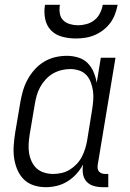

<svg xmlns="http://www.w3.org/2000/svg" viewBox="-20 -770 540 798"><path d="M170 8Q144 8 119.5 0Q95 -8 78 -25.5Q61 -43 51.5 -66Q42 -89 38.5 -114Q35 -139 37 -165.5Q39 -192 43 -218L65 -348Q69 -371 76 -394.5Q83 -418 95 -440Q107 -462 124.5 -481.5Q142 -501 164 -514Q186 -527 210 -532.5Q234 -538 258 -538Q282 -538 305 -531Q328 -524 344 -508Q360 -492 369 -470.5Q378 -449 382 -426L399 -530H460L386 -84Q385 -76 386 -69Q387 -62 391.5 -57Q396 -52 402.5 -49.5Q409 -47 417 -47H430V8H407Q388 8 370 3Q352 -2 340 -15Q328 -28 325 -46.5Q322 -65 325 -84V-86Q314 -65 297 -46.5Q280 -28 259.5 -15.5Q239 -3 216 2.5Q193 8 170 8ZM201 -47Q218 -47 236 -51Q254 -55 269.5 -64.5Q285 -74 298 -87.5Q311 -101 319.5 -117Q328 -133 333.5 -150.5Q339 -168 342 -185L363 -315Q366 -334 367.5 -353.5Q369 -373 366.5 -391.5Q364 -410 357.5 -427.5Q351 -445 339 -458Q327 -471 309 -477Q291 -483 272 -483Q254 -483 235.5 -478.5Q217 -474 200.5 -464.5Q184 -455 170.5 -440.5Q157 -426 147.5 -409Q138 -392 133 -374.5Q128 -357 125 -339L103 -209Q100 -189 99 -170Q98 -151 101 -133Q104 -115 112 -98Q120 -81 133 -69.5Q146 -58 164 -52.5Q182 -47 201 -47ZM295 -610Q266 -610 238 -617.5Q210 -625 191.5 -644.5Q173 -664 167.5 -692.5Q162 -721 167 -750H229Q226 -733 228.5 -715.5Q231 -698 242 -686.5Q253 -675 270 -670Q287 -665 304 -665Q322 -665 340 -670Q358 -675 372.5 -686.5Q387 -698 395.5 -715Q404 -732 407 -750H469Q465 -730 458 -711Q451 -692 438.5 -675Q426 -658 409 -645Q392 -632 373 -624Q354 -616 334 -613Q314 -610 295 -610Z"/></svg>

Font: Iosevka Slab Light
Style: Italic
Weight: 300
Italic angle: -9°
Monospace: yes
Designer: Belleve Invis
Foundry: Belleve Invis
Version: Version 11.1.1; ttfautohint (v1.8.3)